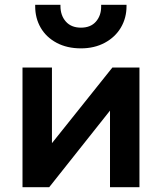

<svg xmlns="http://www.w3.org/2000/svg" viewBox="-20 -782 676 802"><path d="M74 0V-500H197V-184L449.5 -500H562.5V0H439.5V-320L185.5 0ZM318 -580Q260 -580 216.5 -603.2Q173 -626.5 150 -666.2Q127 -706 127 -755.5Q127 -759 127 -762H232.5Q232.5 -759.5 232.5 -757Q232.5 -717.5 255 -692Q277.5 -666.5 318 -666.5Q358.5 -666.5 380.5 -691.5Q402.5 -716.5 402.5 -754Q402.5 -758 402.5 -762H508.5Q508.5 -759 508.5 -756Q508.5 -707 485 -667Q461.5 -627 418 -603.5Q374.5 -580 318 -580Z"/></svg>

Font: Geologica EX Med
Style: Regular
Weight: 500
Designer: Sindre Bremnes, Frode Helland
Foundry: Monokrom Skriftforlag AS
Version: Version 1.010;gftools[0.9.28]